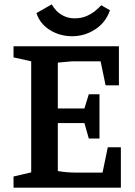

<svg xmlns="http://www.w3.org/2000/svg" viewBox="-20 -860 618 880"><path d="M42 0V-51L123 -70V-579L42 -597V-648H525V-469H464L441 -579H311L245 -573V-363H367L387 -428H436V-225H387L367 -296H245V-76Q262 -73 283 -71Q304 -69 326 -69H450L474 -185H534V0ZM311 -694Q254 -694 208.5 -722.5Q163 -751 147 -800L217 -840Q224 -827 237.5 -812Q251 -797 273 -786.5Q295 -776 322 -776Q353 -776 377 -786.5Q401 -797 418 -811.5Q435 -826 444 -836L484 -813Q465 -757 416.5 -725.5Q368 -694 311 -694Z"/></svg>

Font: Faustina SemiBold
Style: Regular
Weight: 600
Designer: Alfonso Garcia
Foundry: http://www.omnibus-type.com
Version: Version 1.200